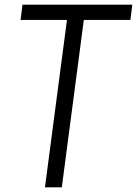

<svg xmlns="http://www.w3.org/2000/svg" viewBox="-20 -800 585 820"><path d="M244 0H172L266 -715H68L76 -780H545L537 -715H338Z"/></svg>

Font: Tanohe Sans
Style: Italic
Weight: 400
Designer: Village Type and Design LLC & Cristiano Sobral
Foundry: Cooper Hewitt Smithsonian Design Museum
Version: Version 1.00;September 29, 2021;FontCreator 13.0.0.2655 64-b